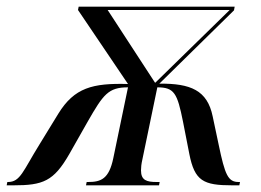

<svg xmlns="http://www.w3.org/2000/svg" viewBox="-65 -556 783 576"><path d="M-45 0H-25C64 0 96 -12 143 -94L198 -191C245 -273 260 -294 319 -294L275 -82C262 -19 238 -10 199 -10H195L193 0H412L414 -10H405C375 -10 358 -15 358 -45C358 -53 359 -64 362 -77L407 -294C458 -294 467 -276 484 -191L503 -94C519 -13 545 0 632 0H653L655 -10H651C619 -10 610 -31 591 -122L573 -207C557 -285 507 -306 413 -305L637 -525L639 -536H171L169 -526L319 -304C213 -307 158 -293 110 -215L53 -122C4 -43 -4 -10 -41 -10H-43ZM400 -308 258 -526H624L401 -308Z"/></svg>

Font: Noto Serif Display
Style: Italic
Weight: 400
Italic angle: -12°
Designer: Monotype Design Team
Foundry: Monotype Imaging Inc.
Version: Version 2.009